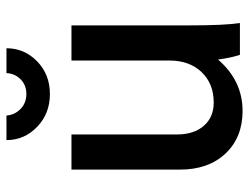

<svg xmlns="http://www.w3.org/2000/svg" viewBox="-106 -638 752 579"><g transform="rotate(-90 269.5 -348.0)"><path d="M394 0Q385 -28 380 -66Q316 8 225 8Q145 8 96.5 -43.5Q48 -95 48 -181V-508H154V-190Q154 -139 180 -109Q206 -79 250 -79Q307 -79 342 -115.5Q377 -152 377 -213V-508H483V-148Q483 -46 490 0ZM137 -704H211Q213 -679 231 -661.5Q249 -644 276 -644Q303 -644 320.5 -661.5Q338 -679 339 -704H414Q414 -650 374.5 -611.5Q335 -573 276 -573Q217 -573 177 -611.5Q137 -650 137 -704Z"/></g></svg>

Font: LT Superior Semi-bold
Style: Regular
Weight: 600
Designer: Daniel Lyons
Foundry: LyonsType
Version: Version 1.0